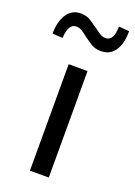

<svg xmlns="http://www.w3.org/2000/svg" viewBox="-181 -776 587 832"><g transform="rotate(20 112.0 -359.5)"><path d="M69 0V-491H156V0ZM5 -589 -42 -592Q-42 -647 -19.5 -681.5Q3 -716 44 -716Q71 -716 91 -703Q111 -690 126 -679Q138 -670 151.5 -661Q165 -652 180 -652Q199 -652 208.5 -669Q218 -686 218 -719L266 -715Q267 -660 245 -626Q223 -592 180 -592Q153 -592 133.5 -604.5Q114 -617 99 -628Q87 -638 73.5 -647Q60 -656 45 -656Q27 -656 17 -639.5Q7 -623 5 -589Z"/></g></svg>

Font: Nunito Sans 10pt Condensed Medium
Style: Regular
Weight: 500
Width: 3
Designer: Vernon Adams
Foundry: Vernon Adams
Version: Version 3.101;gftools[0.9.27]